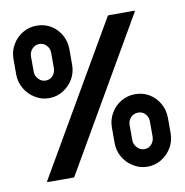

<svg xmlns="http://www.w3.org/2000/svg" viewBox="-80 -783 838 869"><g transform="rotate(-10 339.0 -348.0)"><path d="M144.5 -373Q109.4 -373 80.6 -391.1Q50.8 -409.2 33.2 -439.2Q15.6 -469.2 15.6 -503.9V-575.2Q15.6 -611.3 33.2 -641.1Q50.8 -671.4 80.3 -688.7Q109.9 -706.1 144.5 -706.1Q180.7 -706.1 210 -688.5Q238.8 -670.9 255.6 -640.9Q272.5 -610.8 272.5 -575.2V-503.9Q272.5 -468.3 255.4 -438.5Q237.8 -409.2 208.7 -391.1Q179.7 -373 144.5 -373ZM189.5 0H72.8Q67.9 0 69.8 -4.9L468.8 -691.9Q471.7 -695.8 474.6 -695.8H590.8Q596.2 -695.8 593.8 -691.9L195.8 -4.9Q193.8 0 189.5 0ZM142.6 -454.1Q162.6 -454.1 175.5 -468.5Q188.5 -482.9 188.5 -503.9V-573.2Q188.5 -592.8 175.5 -607.4Q162.6 -622.1 142.6 -622.1Q122.6 -622.1 109.1 -607.4Q95.7 -592.8 95.7 -573.2V-503.9Q95.7 -483.9 109.6 -469Q123.5 -454.1 142.6 -454.1ZM529.8 9.8Q494.1 9.8 465.3 -8.3Q435.5 -25.9 418 -55.9Q400.4 -85.9 400.4 -121.1V-191.9Q400.4 -228.5 418 -258.3Q435.5 -288.6 465.1 -305.9Q494.6 -323.2 529.8 -323.2Q565.4 -323.2 594.7 -305.7Q623.5 -288.1 640.6 -258.1Q657.7 -228 657.7 -191.9V-121.1Q657.7 -85 640.1 -55.7Q622.6 -25.9 593.5 -8.1Q564.5 9.8 529.8 9.8ZM528.8 -70.8Q548.8 -70.8 561.8 -85.4Q574.7 -100.1 574.7 -121.1V-189.9Q574.7 -210 561.8 -224.4Q548.8 -238.8 528.8 -238.8Q508.8 -238.8 495.1 -224.4Q481.4 -210 481.4 -189.9V-121.1Q481.4 -101.1 495.6 -85.9Q509.8 -70.8 528.8 -70.8Z"/></g></svg>

Font: Koulen
Style: Regular
Weight: 400
Designer: Danh Hong
Version: Version 8.00;December 21, 2023;FontCreator 13.0.0.2620 64-bi